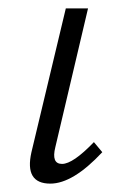

<svg xmlns="http://www.w3.org/2000/svg" viewBox="-20 -433 297 458"><path d="M100 5Q38 5 55 -70L137 -413H190L112 -82Q102 -42 128 -42Q154 -42 204 -94L224 -70Q154 5 100 5Z"/></svg>

Font: EauTestText Semilight
Style: Italic
Weight: 300
Italic angle: -12°
Designer: Christian Thalmann (Catharsis Fonts)
Version: Version 0.001;PS 000.001;hotconv 1.0.88;makeotf.lib2.5.64775